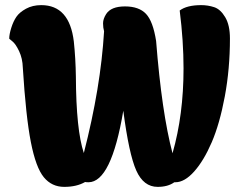

<svg xmlns="http://www.w3.org/2000/svg" viewBox="-20 -729 935 749"><path d="M664 -18H660Q635 0 595 0Q540 0 511.5 -64Q483 -128 461 -297Q414 -18 325 -18Q316 -18 312 -19Q279 0 230.5 0Q182 0 151 -37.5Q120 -75 100.5 -174Q81 -273 69 -465Q68 -501 54.5 -529.5Q41 -558 28 -568L16 -578Q16 -595 24 -620.5Q32 -646 44 -663.5Q56 -681 81.5 -695Q107 -709 141 -709Q251 -709 268 -567Q275 -501 276 -430Q277 -222 307 -132Q373 -388 386 -607Q382 -621 382 -638Q382 -655 394 -674Q413 -704 467.5 -704Q522 -704 549.5 -675Q577 -646 589 -569Q611 -290 653 -131Q696 -281 696 -462Q696 -569 681 -688Q709 -709 765 -709Q791 -709 815.5 -701Q840 -693 858.5 -662Q877 -631 877 -579Q877 -460 857 -353Q837 -246 806 -174Q775 -102 737.5 -60Q700 -18 664 -18Z"/></svg>

Font: Chela One
Style: Regular
Weight: 400
Designer: Miguel Hernandez
Foundry: LatinoType
Version: Version 1.001